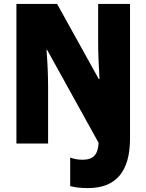

<svg xmlns="http://www.w3.org/2000/svg" viewBox="-20 -734 749 982"><path d="M430 228Q378 228 339 218V72Q353 77 368.5 80Q384 83 403 83Q445 83 464 61Q483 39 484 -4L221 -479H218Q222 -428 224 -378.5Q226 -329 226 -291V0H64V-714H272L485 -330H489Q486 -377 484 -426.5Q482 -476 482 -514V-714H645V-26Q645 228 430 228Z"/></svg>

Font: Noto Sans Tamil Condensed Black
Style: Regular
Weight: 900
Width: 3
Designer: Jelle Bosma - Monotype Design Team
Foundry: Monotype Imaging Inc.
Version: Version 2.004; ttfautohint (v1.8.4.7-5d5b)